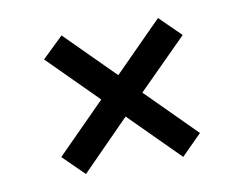

<svg xmlns="http://www.w3.org/2000/svg" viewBox="-52 -619 663 521"><g transform="rotate(-10 279.5 -358.5)"><path d="M146 -167 279 -302 414 -167 470 -223 335 -358 470 -493 412 -550 279 -416 146 -549 88 -493 222 -359 88 -224Z"/></g></svg>

Font: Noto Serif Malayalam Black
Style: Regular
Weight: 900
Designer: Indian type Foundry, Jelle Bosma, Monotype Design Team
Foundry: Monotype Imaging Inc.
Version: Version 2.104